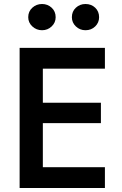

<svg xmlns="http://www.w3.org/2000/svg" viewBox="-20 -939 611 959"><path d="M151 0H504V-104H151ZM151 -596H504V-700H151ZM151 -324H484V-426H151ZM78 -700V0H194V-700ZM339 -853Q339 -826 359 -807Q379 -788 407 -788Q436 -788 455.5 -807Q475 -826 475 -853Q475 -882 455.5 -900.5Q436 -919 407 -919Q379 -919 359 -900.5Q339 -882 339 -853ZM121 -853Q121 -826 141.5 -807Q162 -788 190 -788Q218 -788 238 -807Q258 -826 258 -853Q258 -882 238 -900.5Q218 -919 190 -919Q162 -919 141.5 -900.5Q121 -882 121 -853Z"/></svg>

Font: Jost Medium
Style: Regular
Weight: 500
Version: Version 3.710